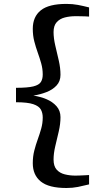

<svg xmlns="http://www.w3.org/2000/svg" viewBox="-20 -826 554 984"><path d="M320.5 137.5Q230 137.5 189 104.2Q148 71 148 10.5Q148 -24.5 155.8 -54.5Q163.5 -84.5 173.5 -112Q183.5 -139.5 191.2 -167Q199 -194.5 199 -224Q199 -247 189.5 -264.5Q180 -282 150.8 -292Q121.5 -302 62 -302V-376Q121.5 -376 150.8 -383.2Q180 -390.5 189.5 -405.8Q199 -421 199 -444Q199 -473.5 191.2 -501Q183.5 -528.5 173.5 -556.2Q163.5 -584 155.8 -613.8Q148 -643.5 148 -678.5Q148 -740 189 -773Q230 -806 320.5 -806Q352 -806 379.5 -800.8Q407 -795.5 436.5 -788V-741Q431 -742 416.2 -742.2Q401.5 -742.5 387 -742.8Q372.5 -743 366.5 -743Q338 -743 312.2 -736.5Q286.5 -730 270.5 -712.2Q254.5 -694.5 254.5 -661.5Q254.5 -630.5 263.2 -593Q272 -555.5 281 -516.8Q290 -478 290 -442.5Q290 -409.5 269.8 -387.8Q249.5 -366 217.8 -353.8Q186 -341.5 151 -336Q186 -331 217.8 -317.8Q249.5 -304.5 269.8 -281.5Q290 -258.5 290 -225.5Q290 -190.5 281 -152Q272 -113.5 263.2 -76.5Q254.5 -39.5 254.5 -8.5Q254.5 25.5 270.2 43.2Q286 61 311.8 67.5Q337.5 74 366.5 74Q373 74 387.8 73.5Q402.5 73 416.8 72.2Q431 71.5 436.5 71V119Q407 126.5 379.5 132Q352 137.5 320.5 137.5Z"/></svg>

Font: Merriweather Medium
Style: Regular
Weight: 500
Version: Version 2.100